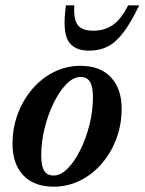

<svg xmlns="http://www.w3.org/2000/svg" viewBox="-20 -690 544 722"><path d="M282.5 -442.5Q357 -442.5 397.2 -399.2Q437.5 -356 437.5 -281.5Q437.5 -222 417.8 -169Q398 -116 363 -75.2Q328 -34.5 281.5 -11.2Q235 12 182 12Q107.5 12 67.2 -31.2Q27 -74.5 27 -148.5Q27 -208.5 46.8 -261.5Q66.5 -314.5 101.5 -355.2Q136.5 -396 182.8 -419.2Q229 -442.5 282.5 -442.5ZM182 -30Q208.5 -30 234.8 -56.8Q261 -83.5 282.5 -127Q304 -170.5 316.8 -222.2Q329.5 -274 329.5 -323.5Q329.5 -365 318.2 -382.8Q307 -400.5 282.5 -400.5Q256 -400.5 229.8 -373.8Q203.5 -347 182 -303.2Q160.5 -259.5 147.8 -208Q135 -156.5 135 -106.5Q135 -65.5 146.2 -47.8Q157.5 -30 182 -30ZM330.5 -574.5Q373 -574.5 404.2 -596Q435.5 -617.5 462 -670H503.5Q472.5 -605.5 444.2 -568.2Q416 -531 385.2 -515.2Q354.5 -499.5 315.5 -499.5Q257.5 -499.5 236 -537Q214.5 -574.5 228 -670H259.5Q256 -616.5 272.8 -595.5Q289.5 -574.5 330.5 -574.5Z"/></svg>

Font: Newsreader Text SemiBold
Style: Italic
Weight: 600
Italic angle: -17°
Designer: Hugues Gentile
Foundry: Production Type
Version: Version 1.001